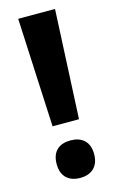

<svg xmlns="http://www.w3.org/2000/svg" viewBox="-114 -761 501 821"><g transform="rotate(-15 136.5 -351.0)"><path d="M195 -232 218 -714H55L78 -232ZM53 -71C53 -14 88 12 136 12C183 12 219 -14 219 -71C219 -129 184 -154 136 -154C87 -154 53 -129 53 -71Z"/></g></svg>

Font: Noto Sans Thai Looped SemiCondensed
Style: Bold
Weight: 700
Width: 4
Designer: Sasikarn Vongin, Ben Mitchell
Foundry: The Fontpad Ltd
Version: Version 1.001